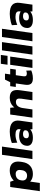

<svg xmlns="http://www.w3.org/2000/svg" viewBox="1818 -2627 988 4666"><g transform="rotate(-90 2312.0 -294.0)"><path d="M418 11Q335 11 277 -21.5Q219 -54 193 -113.5Q167 -173 177 -254L182 -288Q194 -369 237.5 -428Q281 -487 349.5 -519Q418 -551 503 -551Q621 -551 676.5 -484Q732 -417 715 -293L708 -247Q690 -123 614.5 -56Q539 11 418 11ZM100 -540H229L279 -388L199 180H-1ZM379 -130Q431 -130 465.5 -162.5Q500 -195 508 -251L513 -287Q521 -343 495.5 -375Q470 -407 418 -407Q375 -407 342 -391.5Q309 -376 289 -347Q269 -318 263 -277L261 -262Q252 -201 283.5 -165.5Q315 -130 379 -130Z M1083 -740 979 0H779L883 -740Z M1490 -203 1505 -306Q1513 -361 1480.5 -386.5Q1448 -412 1372 -412Q1325 -412 1275.5 -400.5Q1226 -389 1178 -368L1170 -499Q1207 -515 1254.5 -526.5Q1302 -538 1352 -544.5Q1402 -551 1445 -551Q1597 -551 1663 -490Q1729 -429 1712 -306L1669 0H1505ZM1294 11Q1193 11 1143 -31Q1093 -73 1103 -148L1105 -162Q1116 -238 1178.5 -280.5Q1241 -323 1344 -323Q1452 -323 1507.5 -281.5Q1563 -240 1552 -165L1550 -150Q1540 -74 1472.5 -31.5Q1405 11 1294 11ZM1365 -86Q1412 -86 1442.5 -104.5Q1473 -123 1478 -155L1479 -164Q1483 -194 1459.5 -211.5Q1436 -229 1388 -229Q1345 -229 1318 -212Q1291 -195 1286 -161V-153Q1281 -122 1302 -104Q1323 -86 1365 -86Z M2247 -274Q2256 -342 2237 -371.5Q2218 -401 2166 -401Q2106 -401 2068.5 -357.5Q2031 -314 2018 -229L1938 -140L1949 -212Q1973 -377 2055 -464Q2137 -551 2267 -551Q2381 -551 2425.5 -492.5Q2470 -434 2452 -306L2409 0H2208ZM1862 -540H2025L2041 -388L1986 0H1786Z M2740 11Q2645 11 2608.5 -35.5Q2572 -82 2586 -180L2632 -509L2711 -667H2855L2792 -223Q2785 -177 2800.5 -156.5Q2816 -136 2857 -136Q2874 -136 2892 -139.5Q2910 -143 2928 -151L2933 -28Q2907 -17 2874.5 -7.5Q2842 2 2807.5 6.5Q2773 11 2740 11ZM2551 -540H2974L2955 -404H2532Z M3270 -540 3194 0H2994L3070 -540ZM3310 -768 3288 -605H3072L3095 -768Z M3622 -740 3518 0H3318L3422 -740Z M3946 -740 3842 0H3642L3746 -740Z M4353 -203 4368 -306Q4376 -361 4343.5 -386.5Q4311 -412 4235 -412Q4188 -412 4138.5 -400.5Q4089 -389 4041 -368L4033 -499Q4070 -515 4117.5 -526.5Q4165 -538 4215 -544.5Q4265 -551 4308 -551Q4460 -551 4526 -490Q4592 -429 4575 -306L4532 0H4368ZM4157 11Q4056 11 4006 -31Q3956 -73 3966 -148L3968 -162Q3979 -238 4041.5 -280.5Q4104 -323 4207 -323Q4315 -323 4370.5 -281.5Q4426 -240 4415 -165L4413 -150Q4403 -74 4335.5 -31.5Q4268 11 4157 11ZM4228 -86Q4275 -86 4305.5 -104.5Q4336 -123 4341 -155L4342 -164Q4346 -194 4322.5 -211.5Q4299 -229 4251 -229Q4208 -229 4181 -212Q4154 -195 4149 -161V-153Q4144 -122 4165 -104Q4186 -86 4228 -86Z"/></g></svg>

Font: Pathway Extreme 28pt ExtraBold
Style: Italic
Weight: 800
Italic angle: -8°
Designer: Eduardo Rodriguez Tunni
Foundry: Eduardo Rodriguez Tunni
Version: Version 1.001;gftools[0.9.26]